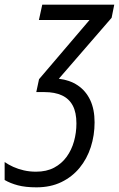

<svg xmlns="http://www.w3.org/2000/svg" viewBox="-91 -555 505 815"><path d="M63.5 240.2Q17.6 240.2 -14.9 231.7Q-47.4 223.1 -71.3 209V132.8Q-55.2 144 -34.7 153.3Q-14.2 162.6 10.3 168.2Q34.7 173.8 62 173.8Q106.4 173.8 138.7 156.7Q170.9 139.6 191.9 110.6Q212.9 81.5 223.1 44.9Q233.4 8.3 233.4 -31.2Q233.4 -77.6 217.8 -106.9Q202.1 -136.2 171.9 -150.1Q141.6 -164.1 97.7 -164.1H63L74.7 -218.8L289.1 -470.2H74.2L88.4 -535.2H394L382.8 -479.5L158.7 -220.7Q205.1 -215.3 239.3 -192.4Q273.4 -169.4 292 -130.1Q310.5 -90.8 310.5 -35.6Q310.5 19.5 294.4 69.3Q278.3 119.1 246.8 157.5Q215.3 195.8 169.4 218Q123.5 240.2 63.5 240.2Z"/></svg>

Font: Open Sans SemiCondensed
Style: Italic
Weight: 400
Width: 4
Italic angle: -12°
Designer: Monotype Design Team
Foundry: Monotype Imaging Inc.
Version: Version 3.000